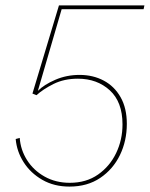

<svg xmlns="http://www.w3.org/2000/svg" viewBox="-20 -680 554 710"><path d="M237 10Q180 10 136.5 -15Q93 -40 67.5 -80Q42 -120 38 -166L53 -170Q56 -126 80 -88Q104 -50 145 -27Q186 -4 238 -4Q299 -4 342.5 -34.5Q386 -65 409.5 -114Q433 -163 433 -220Q433 -303 386 -346Q339 -389 268 -389Q217 -389 178 -369.5Q139 -350 115 -328L100 -334L198 -660H514L511 -646H208L120 -344Q143 -367 184.5 -385Q226 -403 274 -403Q324 -403 363.5 -382Q403 -361 426 -320.5Q449 -280 449 -222Q449 -159 423.5 -106.5Q398 -54 350.5 -22Q303 10 237 10Z"/></svg>

Font: Kantumruy Pro Thin
Style: Italic
Weight: 250
Italic angle: -13°
Version: Version 1.002